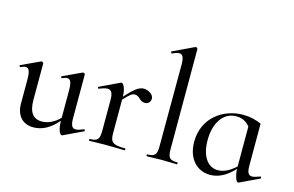

<svg xmlns="http://www.w3.org/2000/svg" viewBox="-92 -946 1801 1178"><g transform="rotate(15 808.5 -357.0)"><path d="M489 -60C467 -51 452 -46 440 -46C416 -46 407 -64 407 -110V-386C407 -390 400 -395 395 -395C394 -395 393 -395 391 -394L273 -339C268 -338 272 -325 278 -328C291 -334 301 -337 309 -337C331 -337 339 -315 339 -265V-93C307 -59 265 -39 227 -39C171 -39 143 -76 143 -153V-386C143 -390 136 -395 131 -395C130 -395 129 -395 127 -394L9 -339C4 -338 8 -325 14 -328C27 -334 37 -337 45 -337C67 -337 75 -315 75 -265V-114C75 -36 117 9 185 9C241 9 291 -18 339 -74C339 -19 355 11 366 11C368 11 369 11 371 10L495 -49C499 -51 494 -62 489 -60Z M780 -396C752 -396 724 -378 668 -315C667 -367 650 -396 638 -396C636 -396 634 -395 632 -394L508 -335C503 -333 508 -321 513 -324C535 -333 552 -338 565 -338C590 -338 600 -319 600 -275V-81C600 -26 588 -12 539 -12C536 -12 536 0 539 0C564 0 598 -2 634 -2C683 -2 729 0 763 0C767 0 767 -12 763 -12C685 -12 668 -26 668 -81V-296C709 -341 721 -347 736 -347C768 -347 773 -313 806 -313C830 -313 843 -329 843 -349C843 -376 808 -396 780 -396Z M904 0C929 0 963 -2 999 -2C1036 -2 1070 0 1095 0C1099 0 1099 -12 1095 -12C1045 -12 1034 -26 1034 -81V-715C1034 -719 1028 -725 1023 -725C1022 -725 1021 -725 1018 -724L885 -661C880 -659 885 -647 891 -649C909 -658 923 -662 934 -662C957 -662 965 -642 965 -595L964 -81C964 -26 953 -12 904 -12C901 -12 901 0 904 0Z M1609 -60C1587 -52 1571 -47 1560 -47C1536 -47 1527 -64 1527 -108V-374C1493 -389 1453 -399 1411 -399C1283 -399 1162 -313 1162 -162C1162 -49 1229 10 1308 10C1372 10 1420 -27 1459 -68C1462 -19 1476 11 1486 11C1488 11 1489 11 1491 10L1615 -49C1619 -52 1614 -63 1609 -60ZM1347 -30C1280 -30 1239 -94 1239 -193C1239 -301 1289 -379 1373 -379C1406 -379 1435 -367 1459 -337V-84C1429 -56 1390 -30 1347 -30Z"/></g></svg>

Font: Cormorant Infant Book
Style: Regular
Weight: 500
Designer: Christian Thalmann (Catharsis Fonts)
Version: Version 1.000;PS 002.000;hotconv 1.0.88;makeotf.lib2.5.64775